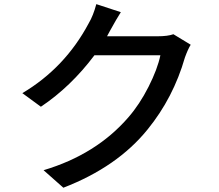

<svg xmlns="http://www.w3.org/2000/svg" viewBox="-20 -836 1040 910"><path d="M801.8 -673.8 883.8 -624Q870.1 -601.6 856.4 -563.5Q801.8 -373 679.7 -222.7Q536.1 -44.9 280.3 53.7L186.5 -29.3Q435.5 -103.5 587.9 -279.3Q641.6 -340.8 684.1 -424.8Q726.6 -508.8 740.2 -574.2H427.7Q315.4 -424.8 173.8 -330.1L85.9 -394.5Q288.1 -514.6 400.4 -725.6Q421.9 -761.7 436.5 -816.4L552.7 -778.3Q533.2 -748 501 -689.5Q492.2 -671.9 487.3 -664.1H726.6Q775.4 -664.1 801.8 -673.8Z"/></svg>

Font: Gen Shin Gothic Medium
Style: Regular
Weight: 500
Designer: [Source Han Sans]
Ryoko NISHIZUKA  (kana & ideographs); Paul D. Hunt (Latin, Greek & Cyrillic); Wenlong ZHANG  (bopomofo
Version: Version 1.002.20150607